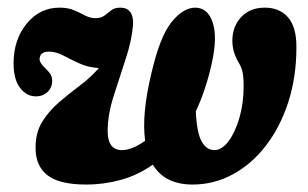

<svg xmlns="http://www.w3.org/2000/svg" viewBox="-20 -473 804 502"><path d="M491 -453Q523.5 -452.5 536.2 -413.8Q549 -375 533.5 -306.5Q518 -237 492 -182Q494.5 -126 507.2 -103.2Q520 -80.5 540.5 -80.5Q560 -80.5 577.5 -103.8Q595 -127 606 -165Q617 -203 617 -248Q617 -272.5 613.8 -286Q610.5 -299.5 603 -311Q587.5 -338 587.5 -366.5Q587.5 -403 610.2 -428Q633 -453 672.5 -453Q710.5 -453 732.8 -428Q755 -403 755 -350.5Q755 -271 733.5 -205.2Q712 -139.5 674.5 -91.2Q637 -43 588 -16.8Q539 9.5 483.5 9.5Q411 9.5 379.5 -42.5Q340.5 -15 296.2 -2.8Q252 9.5 205.5 9.5Q135 9.5 103.8 -15Q72.5 -39.5 73 -87.5Q73 -126.5 90.5 -154.8Q108 -183 134.2 -205.5Q160.5 -228 188.8 -249.2Q217 -270.5 238.5 -295Q209.5 -297 186.8 -307.5Q164 -318 145.2 -328Q126.5 -338 108.5 -338Q83.5 -338 83.5 -317.5Q83.5 -309 97.5 -295.5Q106.5 -287 111.2 -280.2Q116 -273.5 116.5 -262Q116.5 -244 104.2 -232.5Q92 -221 74 -221Q49.5 -221 32.5 -243.2Q15.5 -265.5 15.5 -307Q15.5 -369.5 49.8 -411.2Q84 -453 135.5 -453Q158.5 -453 174.2 -446Q190 -439 203 -432.2Q216 -425.5 229.5 -425.5Q244 -425.5 253 -432.2Q262 -439 270.8 -446Q279.5 -453 294.5 -453Q329.5 -453 328 -408.5Q324.5 -366.5 308.2 -317.8Q292 -269 276.8 -220.8Q261.5 -172.5 261.5 -130.5Q261.5 -80.5 299 -80.5Q310.5 -80.5 326 -86.2Q341.5 -92 359.5 -105Q350 -173.5 375.5 -280Q398 -377.5 428.5 -415.2Q459 -453 491 -453Z"/></svg>

Font: Fraunces 144pt S100
Style: Bold Italic
Weight: 700
Italic angle: -16°
Version: Version 1.000; ttfautohint (v1.8.3)